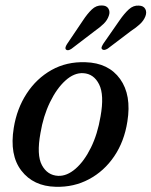

<svg xmlns="http://www.w3.org/2000/svg" viewBox="-20 -690 567 719"><path d="M300 -457Q386.5 -454.5 429.8 -394.2Q473 -334 457 -235Q445.5 -160.5 407.8 -104.8Q370 -49 313.2 -18.8Q256.5 11.5 188.5 9.5Q105 7.5 60 -51Q15 -109.5 31.5 -211Q43 -283 79.8 -339.5Q116.5 -396 173 -427.8Q229.5 -459.5 300 -457ZM197.5 -31.5Q230.5 -30 263 -58.2Q295.5 -86.5 320.5 -137.2Q345.5 -188 356.5 -254Q371 -334.5 351.2 -374Q331.5 -413.5 292 -416Q257.5 -418 224.8 -388.2Q192 -358.5 167 -306.8Q142 -255 131.5 -191.5Q116.5 -109.5 137 -71.5Q157.5 -33.5 197.5 -31.5ZM290 -612.5Q307 -638.5 323.8 -654.5Q340.5 -670.5 361.5 -669.5Q379 -669.5 386 -657.8Q393 -646 387.5 -631Q382 -614.5 368.5 -601.2Q355 -588 335 -574L248 -507.5Q234 -498 227 -504.5Q221.5 -510 231 -525ZM427.5 -613.5Q445.5 -639.5 462.5 -655Q479.5 -670.5 500 -669Q517.5 -668.5 524 -656.5Q530.5 -644.5 524.5 -629Q518 -612.5 504.2 -599.8Q490.5 -587 470.5 -574L383.5 -508Q368.5 -499 362 -506Q359 -509.5 361 -514.8Q363 -520 367 -526.5Z"/></svg>

Font: Fraunces 72pt S050
Style: Italic
Weight: 400
Italic angle: -16°
Version: Version 1.000; ttfautohint (v1.8.3)